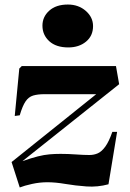

<svg xmlns="http://www.w3.org/2000/svg" viewBox="-20 -812 574 846"><path d="M76 -521H491L505 -441L79 -102Q119 -116 147 -123Q175 -130 198.5 -132Q222 -134 247 -134Q280 -134 314.5 -131.5Q349 -129 374 -129Q394 -129 411 -136.5Q428 -144 444 -166Q460 -188 475 -231H496L458 0Q410 13 361 9.5Q312 6 268 -1.5Q224 -9 189 -9Q155 -9 121 -1.5Q87 6 67 14L31 -98L404 -397H176Q146 -397 126 -391Q106 -385 92.5 -365Q79 -345 67 -304L45 -301L65 -510ZM167 -699Q167 -738 197 -765Q227 -792 279 -792Q326 -792 358 -764Q390 -736 390 -697Q390 -654 359 -628.5Q328 -603 281 -603Q227 -603 197 -630.5Q167 -658 167 -699Z"/></svg>

Font: Literata 72pt ExtraBold
Style: Italic
Weight: 800
Italic angle: -2°
Designer: Latin by Veronika Burian and Jose Scaglione. Greek by Irene Vlachou. Cyrillic by Vera Evstafieva
Foundry: TypeTogether
Version: Version 3.002